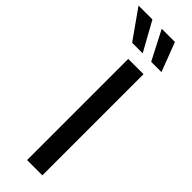

<svg xmlns="http://www.w3.org/2000/svg" viewBox="-391 -967 977 977"><g transform="rotate(45 97.5 -478.5)"><path d="M190 -728H80V0H190ZM-75 -957 36 -800H112L25 -957ZM92 -957 173 -800H247L187 -957Z"/></g></svg>

Font: Wafeq Medium
Style: Regular
Weight: 500
Designer: Rasmus Andersson & Azza Alameddine
Foundry: Google & TypeTogether
Version: Version 3.000;January 28, 2025;FontCreator 15.0.0.3014 64-bi